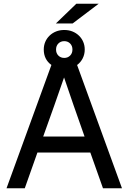

<svg xmlns="http://www.w3.org/2000/svg" viewBox="-20 -1011 690 1031"><path d="M465 -192H181L113 0H15L256 -662Q215 -692 215 -745Q215 -767 223 -786Q231 -805 246 -819.5Q261 -834 281 -842Q301 -850 325 -850Q349 -850 369 -842Q389 -834 404 -819.5Q419 -805 427 -786Q435 -767 435 -745Q435 -719 424 -697.5Q413 -676 394 -662L635 0H533ZM212 -278H434L375 -446L324 -595L272 -446ZM390 -991H510L370 -885H280ZM325 -700Q344 -700 356.5 -712.5Q369 -725 369 -745Q369 -765 356.5 -777.5Q344 -790 325 -790Q306 -790 293.5 -777.5Q281 -765 281 -745Q281 -725 293.5 -712.5Q306 -700 325 -700Z"/></svg>

Font: Retni Sans Medium
Style: Regular
Weight: 500
Designer: Vitaly Kuzmin
Foundry: ParaType Ltd.
Version: Version 1.00;March 2, 2019;FontCreator 11.5.0.2425 64-bit; t